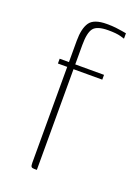

<svg xmlns="http://www.w3.org/2000/svg" viewBox="-105 -553 433 602"><g transform="rotate(20 111.0 -252.5)"><path d="M44 -352H75V-423Q75 -464 89 -484.5Q103 -505 146 -505Q164 -505 176.5 -503.5Q189 -502 197.5 -500.5Q206 -499 212 -498V-480Q206 -482 198.5 -484Q191 -486 181 -487Q171 -488 157 -488Q120 -488 108 -473Q96 -458 96 -417V-352H192V-336H96V0H87Q80 0 77.5 -3Q75 -6 75 -16V-336H44Z"/></g></svg>

Font: Genos Thin Thin
Style: Regular
Weight: 250
Version: Version 1.010